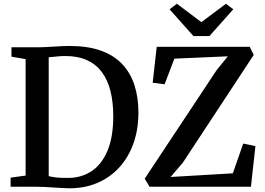

<svg xmlns="http://www.w3.org/2000/svg" viewBox="-20 -995 1414 1023"><path d="M339.5 8Q320.5 7.5 299.5 6.2Q278.5 5 256.8 3.5Q235 2 214.8 1Q194.5 0 177 0H36.5V-48.5L116.5 -59.5V-680L41 -693V-743H175.5Q206 -743 235 -744.8Q264 -746.5 293 -748.2Q322 -750 352.5 -750Q448.5 -750 517.5 -725.2Q586.5 -700.5 630.8 -653.8Q675 -607 696.2 -541.8Q717.5 -476.5 717.5 -395.5Q717.5 -305 690.8 -230.2Q664 -155.5 614.2 -101.5Q564.5 -47.5 495 -18.8Q425.5 10 339.5 8ZM345.5 -47Q416.5 -48 470 -84.5Q523.5 -121 553.5 -193.8Q583.5 -266.5 583.5 -375Q583.5 -452 568.2 -511.5Q553 -571 521.8 -612.2Q490.5 -653.5 442.5 -675Q394.5 -696.5 329 -696.5Q309.5 -696.5 292.8 -695Q276 -693.5 262.5 -692Q249 -690.5 239.5 -690V-56.5Q256.5 -52.5 274 -50.2Q291.5 -48 309.5 -47.5Q327.5 -47 345.5 -47ZM777 0 751 -43 1134 -621 1194 -695 909 -682.5 857 -546 793.5 -554 815 -745.5H1310.5L1332 -702.5L954 -128L889 -52L1220.5 -71.5L1276 -230L1341 -216.5L1317 0ZM1010.5 -803 883.5 -945.5 922.5 -975 1053 -877 1184 -975 1223 -945.5 1096 -803Z"/></svg>

Font: Merriweather 36pt SemiBold
Style: Regular
Weight: 600
Version: Version 2.100